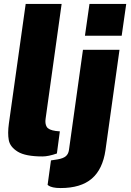

<svg xmlns="http://www.w3.org/2000/svg" viewBox="-20 -782 662 972"><path d="M25 -157 110 -762H292L211 -182Q207 -156 216.5 -140Q226 -124 262 -119L283 -117L268 -5Q225 10 195 10Q109 10 70 -14Q31 -38 24.5 -72.5Q18 -107 25 -157ZM596 -601H410L433 -762H619ZM287 170Q263 170 248.5 166.5Q234 163 228 159Q222 155 221 154L238 30L271 25Q300 20 313 9Q326 -2 329 -22L400 -530H585L514 -22Q500 75 444.5 122.5Q389 170 287 170Z"/></svg>

Font: Morrison ExtraBold
Style: Regular
Weight: 800
Designer: Pablo Impallari, Rodrigo Fuenzalida (Modified by Dan O. Williams)
Version: Version 0.03;June 6, 2019;FontCreator 11.5.0.2425 64-bit; tt